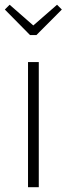

<svg xmlns="http://www.w3.org/2000/svg" viewBox="-29 -781 278 801"><path d="M209 -761.2 229 -741.2 123 -634.8H96.2L-8.8 -741.2L11.2 -761.2L109.9 -674.8ZM132.8 -522V0H87.9V-522Z"/></svg>

Font: Fira Sans Compressed ExtraLight
Style: Regular
Weight: 250
Width: 1
Designer: Carrois Corporate & Edenspiekermann AG
Foundry: Carrois Corporate GbR & Edenspiekermann AG
Version: Version 4.203;PS 004.203;hotconv 1.0.88;makeotf.lib2.5.64775